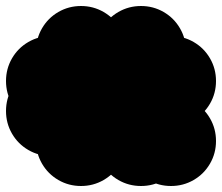

<svg xmlns="http://www.w3.org/2000/svg" viewBox="-70 -520 740 640"><path d="M150 -250Q150 -291 170 -325.5Q190 -360 224.5 -380Q259 -400 300 -400Q341 -400 375.5 -380Q410 -360 430 -325.5Q450 -291 450 -250Q450 -209 430 -174.5Q410 -140 375.5 -120Q341 -100 300 -100Q259 -100 224.5 -120Q190 -140 170 -174.5Q150 -209 150 -250ZM150 -150Q150 -191 170 -225.5Q190 -260 224.5 -280Q259 -300 300 -300Q341 -300 375.5 -280Q410 -260 430 -225.5Q450 -191 450 -150Q450 -109 430 -74.5Q410 -40 375.5 -20Q341 0 300 0Q259 0 224.5 -20Q190 -40 170 -74.5Q150 -109 150 -150ZM50 -350Q50 -391 70 -425.5Q90 -460 124.5 -480Q159 -500 200 -500Q241 -500 275.5 -480Q310 -460 330 -425.5Q350 -391 350 -350Q350 -309 330 -274.5Q310 -240 275.5 -220Q241 -200 200 -200Q159 -200 124.5 -220Q90 -240 70 -274.5Q50 -309 50 -350ZM-50 -250Q-50 -291 -30 -325.5Q-10 -360 24.5 -380Q59 -400 100 -400Q141 -400 175.5 -380Q210 -360 230 -325.5Q250 -291 250 -250Q250 -209 230 -174.5Q210 -140 175.5 -120Q141 -100 100 -100Q59 -100 24.5 -120Q-10 -140 -30 -174.5Q-50 -209 -50 -250ZM-50 -150Q-50 -191 -30 -225.5Q-10 -260 24.5 -280Q59 -300 100 -300Q141 -300 175.5 -280Q210 -260 230 -225.5Q250 -191 250 -150Q250 -109 230 -74.5Q210 -40 175.5 -20Q141 0 100 0Q59 0 24.5 -20Q-10 -40 -30 -74.5Q-50 -109 -50 -150ZM50 -50Q50 -91 70 -125.5Q90 -160 124.5 -180Q159 -200 200 -200Q241 -200 275.5 -180Q310 -160 330 -125.5Q350 -91 350 -50Q350 -9 330 25.5Q310 60 275.5 80Q241 100 200 100Q159 100 124.5 80Q90 60 70 25.5Q50 -9 50 -50ZM350 -250Q350 -291 370 -325.5Q390 -360 424.5 -380Q459 -400 500 -400Q541 -400 575.5 -380Q610 -360 630 -325.5Q650 -291 650 -250Q650 -209 630 -174.5Q610 -140 575.5 -120Q541 -100 500 -100Q459 -100 424.5 -120Q390 -140 370 -174.5Q350 -209 350 -250ZM250 -250Q250 -291 270 -325.5Q290 -360 324.5 -380Q359 -400 400 -400Q441 -400 475.5 -380Q510 -360 530 -325.5Q550 -291 550 -250Q550 -209 530 -174.5Q510 -140 475.5 -120Q441 -100 400 -100Q359 -100 324.5 -120Q290 -140 270 -174.5Q250 -209 250 -250ZM250 -350Q250 -391 270 -425.5Q290 -460 324.5 -480Q359 -500 400 -500Q441 -500 475.5 -480Q510 -460 530 -425.5Q550 -391 550 -350Q550 -309 530 -274.5Q510 -240 475.5 -220Q441 -200 400 -200Q359 -200 324.5 -220Q290 -240 270 -274.5Q250 -309 250 -350ZM250 -50Q250 -91 270 -125.5Q290 -160 324.5 -180Q359 -200 400 -200Q441 -200 475.5 -180Q510 -160 530 -125.5Q550 -91 550 -50Q550 -9 530 25.5Q510 60 475.5 80Q441 100 400 100Q359 100 324.5 80Q290 60 270 25.5Q250 -9 250 -50ZM150 -250Q150 -291 170 -325.5Q190 -360 224.5 -380Q259 -400 300 -400Q341 -400 375.5 -380Q410 -360 430 -325.5Q450 -291 450 -250Q450 -209 430 -174.5Q410 -140 375.5 -120Q341 -100 300 -100Q259 -100 224.5 -120Q190 -140 170 -174.5Q150 -209 150 -250ZM150 -150Q150 -191 170 -225.5Q190 -260 224.5 -280Q259 -300 300 -300Q341 -300 375.5 -280Q410 -260 430 -225.5Q450 -191 450 -150Q450 -109 430 -74.5Q410 -40 375.5 -20Q341 0 300 0Q259 0 224.5 -20Q190 -40 170 -74.5Q150 -109 150 -150ZM350 -50Q350 -91 370 -125.5Q390 -160 424.5 -180Q459 -200 500 -200Q541 -200 575.5 -180Q610 -160 630 -125.5Q650 -91 650 -50Q650 -9 630 25.5Q610 60 575.5 80Q541 100 500 100Q459 100 424.5 80Q390 60 370 25.5Q350 -9 350 -50Z"/></svg>

Font: TINY 5x3
Style: Regular
Weight: 400
Designer: Jack Halten Fahnestock
Foundry: Velvetyne Type Foundry
Version: Version 1.002